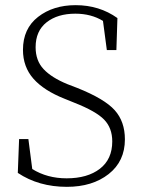

<svg xmlns="http://www.w3.org/2000/svg" viewBox="-20 -709 553 744"><path d="M241 -383 280 -368Q385 -326 424.5 -282Q464 -238 464 -169Q464 -84 401 -34.5Q338 15 239 15Q130 15 49 -39L54 -170H90L105 -54Q163 -18 238 -18Q319 -18 367 -55Q415 -92 415 -161Q415 -213 383.5 -245.5Q352 -278 268 -311L231 -326Q150 -358 109.5 -404Q69 -450 69 -516Q69 -598 127.5 -643.5Q186 -689 273 -689Q365 -689 435 -639L431 -515H394L379 -628Q333 -656 272 -656Q203 -656 160.5 -622.5Q118 -589 118 -526Q118 -474 149 -441Q180 -408 241 -383Z"/></svg>

Font: TypoPRO Source Serif Pro
Style: Regular
Weight: 300
Designer: Frank Grießhammer
Foundry: Adobe Systems Incorporated
Version: Version 1.017;PS (version unavailable);hotconv 1.0.79;makeot